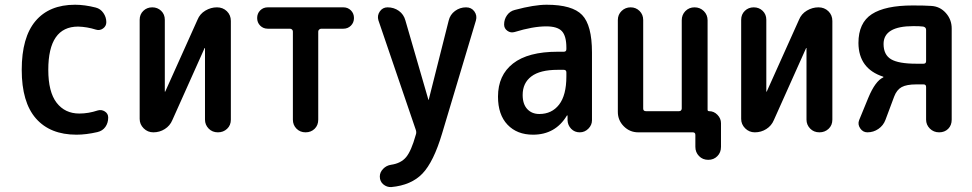

<svg xmlns="http://www.w3.org/2000/svg" viewBox="-20 -550 4040 798"><path d="M297.9 9.8Q188.5 9.8 129.4 -57.6Q70.3 -125 70.3 -259.8Q70.3 -394.5 127.4 -462.4Q184.6 -530.3 292 -530.3Q332 -530.3 377.9 -518.6Q397.5 -513.7 409.7 -496.1Q421.9 -478.5 421.9 -458Q421.9 -441.4 408.2 -431.6Q394.5 -421.9 378.9 -426.8Q341.8 -438.5 304.7 -439.5Q180.7 -439.5 180.7 -259.8Q180.7 -168 215.3 -123Q250 -78.1 309.6 -78.1Q347.7 -78.1 385.7 -90.8Q401.4 -95.7 415.5 -86.9Q429.7 -78.1 429.7 -61.5Q429.7 -39.1 418 -22.5Q406.2 -5.9 384.8 -1Q337.9 9.8 297.9 9.8Z M617.2 0Q593.8 0 577.1 -16.6Q560.5 -33.2 560.5 -55.7V-467.8Q560.5 -490.2 575.7 -504.9Q590.8 -519.5 612.8 -519.5Q634.8 -519.5 649.9 -504.9Q665 -490.2 665 -467.8V-169.9Q665 -168.9 666 -168.9Q667 -168.9 667 -169.9L800.8 -467.8Q810.5 -492.2 833.5 -505.9Q856.4 -519.5 881.8 -519.5Q906.2 -519.5 922.9 -503.4Q939.5 -487.3 939.5 -462.9V-52.7Q939.5 -29.3 923.8 -14.6Q908.2 0 885.7 0Q862.3 0 847.2 -15.6Q832 -31.2 832 -52.7V-349.6Q832 -350.6 831.1 -350.6Q830.1 -350.6 830.1 -349.6L696.3 -50.8Q686.5 -27.3 665 -13.7Q643.6 0 617.2 0Z M1092.8 -430.7Q1074.2 -430.7 1061.5 -443.4Q1048.8 -456.1 1048.8 -475.1Q1048.8 -494.1 1061.5 -506.8Q1074.2 -519.5 1092.8 -519.5H1407.2Q1425.8 -519.5 1438.5 -506.8Q1451.2 -494.1 1451.2 -475.1Q1451.2 -456.1 1438.5 -443.4Q1425.8 -430.7 1407.2 -430.7H1315.4Q1310.5 -430.7 1306.6 -427.2Q1302.7 -423.8 1302.7 -418.9V-52.7Q1302.7 -29.3 1287.6 -14.6Q1272.5 0 1250 0Q1227.5 0 1212.4 -15.1Q1197.3 -30.3 1197.3 -52.7V-418.9Q1197.3 -423.8 1193.8 -427.2Q1190.4 -430.7 1184.6 -430.7Z M1708 -10.7 1552.7 -465.8Q1546.9 -485.4 1558.6 -502.4Q1570.3 -519.5 1590.8 -519.5Q1617.2 -519.5 1637.7 -504.9Q1658.2 -490.2 1665 -464.8L1760.7 -134.8H1761.7L1844.7 -463.9Q1850.6 -489.3 1871.1 -504.4Q1891.6 -519.5 1917 -519.5Q1939.5 -519.5 1951.7 -502.4Q1963.9 -485.4 1958 -464.8L1817.4 4.9Q1782.2 123 1735.8 171.4Q1689.5 219.7 1606.4 227.5Q1587.9 228.5 1573.2 216.3Q1558.6 204.1 1558.6 183.6Q1558.6 166 1572.3 151.9Q1585.9 137.7 1605.5 134.8Q1646.5 128.9 1668 103Q1689.5 77.1 1708 10.7Q1710 5.9 1710 0Q1710 -5.9 1708 -10.7Z M2297.9 -259.8Q2224.6 -259.8 2188.5 -232.4Q2152.3 -205.1 2152.3 -155.3Q2152.3 -117.2 2171.4 -96.7Q2190.4 -76.2 2221.7 -76.2Q2273.4 -76.2 2303.7 -115.2Q2334 -154.3 2334 -232.4V-249Q2334 -259.8 2323.2 -259.8ZM2195.3 9.8Q2128.9 9.8 2089.4 -31.7Q2049.8 -73.2 2049.8 -148.4Q2049.8 -237.3 2112.3 -286.1Q2174.8 -335 2297.9 -335H2323.2Q2334 -335 2334 -345.7V-351.6Q2334 -400.4 2315.4 -420.4Q2296.9 -440.4 2250 -440.4Q2195.3 -440.4 2119.1 -417Q2102.5 -412.1 2088.9 -421.9Q2075.2 -431.6 2075.2 -448.2Q2075.2 -469.7 2087.4 -486.8Q2099.6 -503.9 2120.1 -508.8Q2200.2 -530.3 2252 -530.3Q2358.4 -530.3 2399.4 -487.8Q2440.4 -445.3 2440.4 -332V-49.8Q2440.4 -30.3 2425.3 -15.1Q2410.2 0 2389.6 0Q2368.2 0 2354 -14.6Q2339.8 -29.3 2338.9 -49.8V-69.3Q2338.9 -70.3 2337.9 -70.3Q2335.9 -70.3 2335.9 -69.3Q2288.1 9.8 2195.3 9.8Z M2632.8 0Q2597.7 0 2572.8 -24.9Q2547.9 -49.8 2547.9 -85V-466.8Q2547.9 -489.3 2563.5 -504.4Q2579.1 -519.5 2601.1 -519.5Q2623 -519.5 2638.2 -504.4Q2653.3 -489.3 2653.3 -466.8V-98.6Q2653.3 -87.9 2665 -87.9H2801.8Q2812.5 -87.9 2813.5 -98.6V-465.8Q2813.5 -488.3 2828.6 -503.9Q2843.8 -519.5 2866.7 -519.5Q2889.6 -519.5 2905.3 -503.9Q2920.9 -488.3 2920.9 -465.8V-93.8Q2920.9 -87.9 2927.7 -87.9Q2947.3 -87.9 2961.9 -72.8Q2976.6 -57.6 2976.6 -38.1V60.5Q2976.6 84 2961.4 99.1Q2946.3 114.3 2923.8 114.3Q2900.4 114.3 2885.3 98.6Q2870.1 83 2870.1 60.5V10.7Q2870.1 0 2859.4 0Z M3117.2 0Q3093.8 0 3077.1 -16.6Q3060.5 -33.2 3060.5 -55.7V-467.8Q3060.5 -490.2 3075.7 -504.9Q3090.8 -519.5 3112.8 -519.5Q3134.8 -519.5 3149.9 -504.9Q3165 -490.2 3165 -467.8V-169.9Q3165 -168.9 3166 -168.9Q3167 -168.9 3167 -169.9L3300.8 -467.8Q3310.5 -492.2 3333.5 -505.9Q3356.4 -519.5 3381.8 -519.5Q3406.2 -519.5 3422.9 -503.4Q3439.5 -487.3 3439.5 -462.9V-52.7Q3439.5 -29.3 3423.8 -14.6Q3408.2 0 3385.7 0Q3362.3 0 3347.2 -15.6Q3332 -31.2 3332 -52.7V-349.6Q3332 -350.6 3331.1 -350.6Q3330.1 -350.6 3330.1 -349.6L3196.3 -50.8Q3186.5 -27.3 3165 -13.7Q3143.6 0 3117.2 0Z M3776.4 -441.4Q3652.3 -441.4 3652.3 -367.2Q3652.3 -322.3 3683.6 -303.7Q3714.8 -285.2 3788.1 -285.2H3818.4Q3829.1 -285.2 3829.1 -295.9V-425.8Q3829.1 -436.5 3817.4 -439.5Q3804.7 -441.4 3776.4 -441.4ZM3650.4 -231.4Q3548.8 -264.6 3547.9 -371.1Q3547.9 -455.1 3603.5 -491.2Q3659.2 -527.3 3773.4 -527.3Q3824.2 -527.3 3850.6 -525.4Q3886.7 -523.4 3911.1 -496.1Q3935.5 -468.8 3935.5 -431.6V-52.7Q3935.5 -29.3 3920.9 -14.6Q3906.2 0 3883.3 0Q3860.4 0 3844.7 -15.6Q3829.1 -31.2 3829.1 -52.7V-188.5Q3829.1 -199.2 3818.4 -199.2H3788.1Q3748 -199.2 3727.5 -188Q3707 -176.8 3696.3 -148.4L3660.2 -51.8Q3651.4 -28.3 3630.9 -14.2Q3610.4 0 3585 0Q3566.4 0 3555.2 -16.6Q3543.9 -33.2 3550.8 -50.8L3588.9 -143.6Q3618.2 -213.9 3651.4 -228.5V-230.5Q3651.4 -231.4 3650.4 -231.4Z"/></svg>

Font: Rounded-X Mgen+ 1m medium
Style: Regular
Weight: 500
Designer: [Source Han Sans]
Ryoko NISHIZUKA  (kana & ideographs); Paul D. Hunt (Latin, Greek & Cyrillic); Wenlong ZHANG  (bopomofo
Version: Version 1.059.20150602